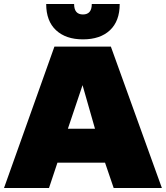

<svg xmlns="http://www.w3.org/2000/svg" viewBox="-20 -936 826 956"><path d="M576 -916Q576 -831 527.5 -785.5Q479 -740 393 -740Q308 -740 259 -785.5Q210 -831 210 -916H349Q349 -864 393 -864Q437 -864 437 -916ZM546 0 503 -126H266L224 0H0L251 -704H532L786 0ZM318 -295H453L391 -512Z"/></svg>

Font: Prodigy Sans Black
Style: Regular
Weight: 900
Designer: Wei Huang
Foundry: Wei Huang
Version: Version 1.003; ttfautohint (v1.8.3)